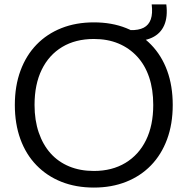

<svg xmlns="http://www.w3.org/2000/svg" viewBox="-20 -838 847 867"><path d="M404 9Q323 9 257.5 -17Q192 -43 144.5 -92Q97 -141 72 -210Q47 -279 47 -364Q47 -450 72.5 -519Q98 -588 145 -636.5Q192 -685 257.5 -711Q323 -737 404 -737Q485 -737 550 -711Q615 -685 662.5 -636Q710 -587 735 -518.5Q760 -450 760 -364Q760 -278 734.5 -209Q709 -140 662 -91.5Q615 -43 549.5 -17Q484 9 404 9ZM404 -66Q486 -66 546.5 -102.5Q607 -139 639.5 -205.5Q672 -272 672 -364Q672 -434 653.5 -489Q635 -544 599.5 -582.5Q564 -621 515 -641.5Q466 -662 404 -662Q321 -662 261 -626Q201 -590 168.5 -523.5Q136 -457 136 -364Q136 -295 155 -239.5Q174 -184 208.5 -145.5Q243 -107 292.5 -86.5Q342 -66 404 -66ZM568 -652V-702Q606 -701 629 -713Q652 -725 661 -751Q670 -777 665 -818H731Q738 -762 721.5 -724Q705 -686 666.5 -668Q628 -650 568 -652Z"/></svg>

Font: Mona Sans ExtraLight
Style: Regular
Weight: 400
Version: Version 2.000